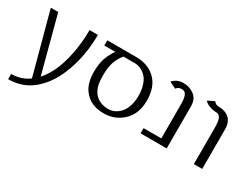

<svg xmlns="http://www.w3.org/2000/svg" viewBox="-78 -985 2015 1591"><g transform="rotate(30 930.0 -190.0)"><path d="M45.9 160.2V109.9Q140.1 109.9 213.9 56.2L56.2 -529.8H127L269 6.8Q347.7 -81.1 387.2 -225.8Q426.8 -370.6 426.8 -529.8H506.8Q506.8 -314.9 430.2 -132.8Q376 -3.4 282.7 75.7Q183.6 160.2 45.9 160.2Z M596.7 -529.8H871.6Q988.8 -529.8 1059.8 -460.2Q1130.9 -390.6 1130.9 -259.8Q1130.9 -107.4 1019 -33.2Q954.1 9.8 871.6 9.8Q743.7 9.8 678.2 -78.1Q630.9 -141.6 630.9 -246.1Q630.9 -323.7 648.7 -376.7Q666.5 -429.7 701.7 -480H596.7ZM779.8 -480Q742.7 -434.6 726.8 -384.5Q710.9 -334.5 710.9 -262.7Q710.9 -191.4 724.6 -150.4Q739.3 -109.4 763.7 -85.9Q812 -40 886.7 -40Q947.8 -40 996.6 -90.8Q1021 -116.2 1035.9 -159.9Q1050.8 -203.6 1050.8 -260.5Q1050.8 -317.4 1036.1 -361.6Q1021.5 -405.8 997.1 -430.7Q948.7 -480 886.7 -480Z M1470.7 0H1220.7V-49.8H1390.6V-369.1Q1390.6 -432.1 1378.4 -460.4Q1366.2 -488.8 1333.7 -488.8Q1301.3 -488.8 1283.7 -463.9L1220.7 -494.1Q1258.3 -539.1 1321.8 -539.1Q1378.4 -539.1 1422.4 -507.8Q1470.7 -473.6 1470.7 -401.9Z M1560.5 -509.8 1623.5 -540Q1641.1 -515.1 1672.4 -515.1Q1703.6 -515.1 1727.1 -507.3Q1750.5 -499.5 1769.5 -483.9Q1810.5 -450.2 1810.5 -377.9V0H1730.5V-345.2Q1730.5 -408.2 1718 -436.5Q1705.6 -464.8 1675.3 -464.8Q1645 -464.8 1611.8 -476.6Q1578.6 -488.3 1560.5 -509.8Z"/></g></svg>

Font: Pfennig
Style: Medium
Weight: 500
Version: Version 20120410 ; ttfautohint (v0.8)